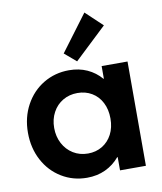

<svg xmlns="http://www.w3.org/2000/svg" viewBox="-88 -870 801 949"><g transform="rotate(-10 312.0 -395.5)"><path d="M438.5 -66.4H436Q406.2 -30.8 364.7 -11.5Q323.2 7.8 272.5 7.8Q202.6 7.8 145.3 -27.1Q87.9 -62 55.2 -123.5Q22.5 -185.1 22.5 -261.7Q22.5 -338.4 55.9 -400.1Q89.4 -461.9 147.2 -496.6Q205.1 -531.2 275.4 -531.2Q325.7 -531.2 366.5 -512.7Q407.2 -494.1 436.5 -460H438.5V-523.4H568.4V0H438.5ZM436.5 -260.7Q436.5 -306.2 418.7 -340.8Q400.9 -375.5 369.1 -394.3Q337.4 -413.1 296.9 -413.1Q256.3 -413.1 223.9 -394Q191.4 -375 172.9 -340.6Q154.3 -306.2 154.3 -262.7Q154.3 -219.7 172.6 -184.8Q190.9 -149.9 223.6 -129.6Q256.3 -109.4 297.9 -109.4Q337.9 -109.4 369.4 -128.4Q400.9 -147.5 418.7 -181.6Q436.5 -215.8 436.5 -260.7ZM264.6 -617.2 400.4 -798.8 484.4 -719.7 323.2 -567.4Z"/></g></svg>

Font: Reddit Sans Chocolate
Style: Bold
Weight: 700
Designer: Stephen Hutchings
Foundry: Reddit
Version: Version 1.011